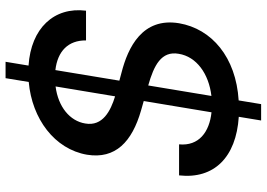

<svg xmlns="http://www.w3.org/2000/svg" viewBox="-153 -705 949 683"><g transform="rotate(-90 321.5 -363.5)"><path d="M234.4 90.9H292.6L305.8 11C459.9 1.4 560.4 -84.9 580.3 -201C601.9 -332 493.6 -382.8 405.5 -405.5L376.1 -413.4L413.7 -641C480.8 -633.2 519.9 -595.5 519.2 -532H625C639.2 -646 562.5 -727.6 429.7 -736.5L443.2 -818.2H384.9L371.4 -735.8C240.4 -724.1 132.5 -644.2 112.6 -528.4C96.2 -427.2 158.7 -368.3 269.9 -336.3L303.6 -326.7L263.5 -85.6C193.2 -93 142.8 -130.7 149.5 -201H39.1C25.2 -77.1 103 2.1 247.5 11.4ZM223.7 -534.8C232.6 -589.5 282.7 -631 355.5 -640.3L320.3 -428.6C269.5 -444.2 212.7 -472.3 223.7 -534.8ZM321.7 -85.9 359 -310.7C430.4 -290.5 482.6 -264.2 471.6 -202.1C461.6 -139.2 400.9 -95.2 321.7 -85.9Z"/></g></svg>

Font: Margiela Sans Medium
Style: Italic
Weight: 500
Italic angle: -9.39999°
Designer: Stefan Endress, Andreas Faust
Version: Version 1.100;FEAKit 1.0